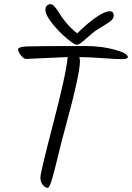

<svg xmlns="http://www.w3.org/2000/svg" viewBox="-20 -922 634 922"><path d="M305 -648 106 -639Q94 -639 80.5 -656Q67 -673 67 -685Q67 -697 109 -699Q151 -701 390 -701Q467 -701 530.5 -683.5Q594 -666 594 -648Q594 -638 564 -638Q534 -638 476.5 -642.5Q419 -647 361 -648Q364 -637 364 -628Q364 -565 288 -288Q277 -249 258 -170Q239 -91 228 -55.5Q217 -20 209 -20Q198 -20 186 -33.5Q174 -47 174 -70Q174 -93 236 -330.5Q298 -568 305 -648ZM198 -875Q198 -887 205 -894.5Q212 -902 222 -902Q232 -902 243.5 -889Q255 -876 265.5 -857.5Q276 -839 299 -811.5Q322 -784 351 -762Q405 -815 445 -841.5Q485 -868 505.5 -868Q526 -868 526 -848Q526 -834 514 -823.5Q502 -813 475 -797Q448 -781 434.5 -771Q421 -761 401 -743Q381 -725 369 -716Q357 -707 347.5 -707Q338 -707 301.5 -737Q265 -767 231.5 -808.5Q198 -850 198 -875Z"/></svg>

Font: Kalam Light
Style: Regular
Weight: 300
Version: Version 2.001;PS 1.0;hotconv 1.0.79;makeotf.lib2.5.61930; tt